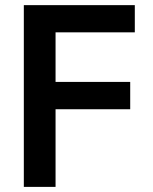

<svg xmlns="http://www.w3.org/2000/svg" viewBox="-20 -731 599 751"><path d="M197.3 0V-303.7H489.3V-410.6H197.3V-604.5H507.3V-710.9H73.2V0Z"/></svg>

Font: Ride
Style: Bold
Weight: 700
Version: Version 3.000